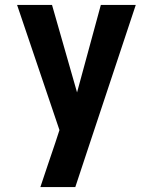

<svg xmlns="http://www.w3.org/2000/svg" viewBox="-20 -755 616 775"><path d="M143 0H284L331 -142L528 -735H387L291 -382L190 -735H49L220 -230L203 -178Q188 -134 173 -89.5Q158 -45 143 0Z"/></svg>

Font: Iosevka Sparkle Extrabold
Style: Regular
Weight: 800
Designer: Belleve Invis
Foundry: Belleve Invis
Version: Version 4.5.0; ttfautohint (v1.8.3)